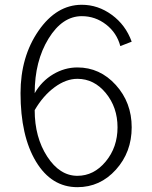

<svg xmlns="http://www.w3.org/2000/svg" viewBox="-20 -776 640 808"><path d="M66.4 -383.8Q66.4 -537.1 142.1 -646.5Q217.8 -755.9 324.2 -755.9Q392.6 -755.9 450.7 -713.4Q508.8 -670.9 534.2 -600.6L486.3 -582Q471.7 -637.7 426.3 -672.9Q380.9 -708 324.2 -708Q242.2 -708 184.1 -613.3Q126 -518.6 126 -383.8Q155.3 -434.6 203.6 -463.4Q252 -492.2 305.7 -492.2Q400.4 -492.2 467.3 -418.5Q534.2 -344.7 534.2 -240.2Q534.2 -135.7 467.8 -62Q401.4 11.7 305.7 11.7Q196.3 11.7 131.3 -96.2Q66.4 -204.1 66.4 -383.8ZM305.7 -36.1Q375 -36.1 424.8 -96.2Q474.6 -156.2 474.6 -240.2Q474.6 -324.2 425.3 -384.3Q376 -444.3 305.7 -444.3Q257.8 -444.3 209.5 -408.7Q161.1 -373 126 -312.5Q126 -198.2 178.7 -117.2Q231.4 -36.1 305.7 -36.1Z"/></svg>

Font: Lohit Tamil
Style: Regular
Weight: 400
Version: 2.91.1